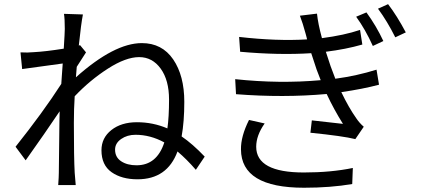

<svg xmlns="http://www.w3.org/2000/svg" viewBox="-20 -840 1993 910"><path d="M908.2 -35.2Q865.2 -85 821.3 -122.1Q772.5 9.8 631.8 9.8Q556.6 9.8 508.8 -23.9Q460.9 -57.6 460.9 -127.9Q460.9 -186.5 507.8 -223.6Q554.7 -260.7 628.9 -260.7Q705.1 -260.7 773.4 -231.4Q781.2 -286.1 781.2 -368.2Q781.2 -460 741.7 -514.6Q702.1 -569.3 639.6 -569.3Q576.2 -569.3 491.2 -514.6Q406.2 -460 334 -383.8Q330.1 -324.2 330.1 -256.8Q330.1 -91.8 334 -21.5Q335.9 5.9 338.9 37.1H255.9Q258.8 -3.9 258.8 -20.5Q260.7 -227.5 261.7 -269.5Q261.7 -274.4 262.2 -288.6Q262.7 -302.7 262.7 -312.5Q195.3 -211.9 101.6 -80.1L53.7 -144.5Q183.6 -307.6 270.5 -442.4Q271.5 -459 273.9 -491.7Q276.4 -524.4 277.3 -539.1L85 -512.7L77.1 -591.8Q110.4 -589.8 140.6 -592.8Q196.3 -595.7 282.2 -609.4Q287.1 -687.5 287.1 -703.1Q287.1 -751 283.2 -774.4L373 -771.5Q364.3 -727.5 353.5 -624Q354.5 -625 356.4 -625Q358.4 -625 359.4 -626L387.7 -591.8Q368.2 -562.5 343.8 -523.4Q341.8 -506.8 339.8 -473.6Q521.5 -635.7 652.3 -635.7Q748 -635.7 800.8 -558.6Q853.5 -481.4 853.5 -357.4Q853.5 -262.7 840.8 -193.4Q892.6 -158.2 950.2 -97.7ZM525.4 -130.9Q525.4 -94.7 554.2 -75.7Q583 -56.6 627 -56.6Q723.6 -56.6 758.8 -165Q692.4 -201.2 622.1 -201.2Q583 -201.2 554.2 -181.2Q525.4 -161.1 525.4 -130.9Z M1716.8 -781.2Q1763.7 -716.8 1796.9 -645.5L1747.1 -622.1Q1710.9 -702.1 1668 -760.7ZM1094.7 -464.8Q1304.7 -442.4 1500 -460Q1482.4 -504.9 1480.5 -510.7Q1461.9 -565.4 1455.1 -587.9Q1302.7 -578.1 1118.2 -594.7L1113.3 -665Q1292 -644.5 1435.5 -653.3Q1434.6 -658.2 1432.1 -667Q1429.7 -675.8 1428.7 -679.7Q1415 -730.5 1401.4 -765.6L1482.4 -775.4Q1487.3 -727.5 1505.9 -659.2Q1611.3 -672.9 1686.5 -698.2L1697.3 -628.9Q1619.1 -606.4 1524.4 -594.7Q1528.3 -582 1546.9 -526.4Q1565.4 -475.6 1569.3 -466.8Q1670.9 -480.5 1764.6 -509.8L1776.4 -438.5Q1699.2 -418 1597.7 -403.3Q1632.8 -330.1 1668 -280.3Q1683.6 -256.8 1704.1 -239.3L1664.1 -180.7Q1605.5 -195.3 1451.2 -210.9L1458 -269.5Q1589.8 -254.9 1605.5 -252.9Q1562.5 -321.3 1528.3 -394.5Q1323.2 -376 1098.6 -393.6ZM1122.1 -131.8Q1121.1 -193.4 1160.2 -271.5L1234.4 -254.9Q1194.3 -198.2 1194.3 -144.5Q1194.3 -22.5 1419.9 -22.5Q1548.8 -22.5 1652.3 -43.9L1649.4 32.2Q1546.9 49.8 1420.9 49.8Q1123 49.8 1122.1 -131.8ZM1771.5 -798.8 1819.3 -820.3Q1861.3 -765.6 1903.3 -686.5L1853.5 -663.1Q1815.4 -739.3 1771.5 -798.8Z"/></svg>

Font: Min Sans
Style: Regular
Weight: 400
Designer: Jinseong-Kim, NotoSansCJK, Nunito
Foundry: Jinseong-Kim
Version: Version 1.400;Glyphs 3.1.2 (3151)